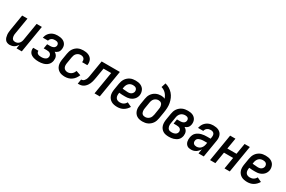

<svg xmlns="http://www.w3.org/2000/svg" viewBox="122 -1963 4756 3198"><g transform="rotate(30 2500.0 -363.5)"><path d="M152 8Q127 8 103.5 -1Q80 -10 65.5 -29Q51 -48 44 -71.5Q37 -95 34.5 -119.5Q32 -144 34.5 -170Q37 -196 41 -221L90 -520H192L140 -207Q137 -193 136 -178Q135 -163 137 -149Q139 -135 143.5 -122Q148 -109 157 -99Q166 -89 179.5 -84.5Q193 -80 207 -80Q226 -80 245.5 -87.5Q265 -95 279 -110Q293 -125 301 -143.5Q309 -162 312 -181L368 -520H469L383 0H282L294 -75Q283 -57 267.5 -40.5Q252 -24 233 -13Q214 -2 193.5 3Q173 8 152 8Z M708 8Q684 8 660 5.5Q636 3 613.5 -4Q591 -11 571 -22.5Q551 -34 537.5 -52Q524 -70 518.5 -93.5Q513 -117 517 -141Q518 -143 518 -144Q518 -145 518 -147H619Q619 -146 619 -145.5Q619 -145 618 -145Q616 -128 624 -114Q632 -100 645.5 -92.5Q659 -85 675.5 -82.5Q692 -80 708 -80Q720 -80 731.5 -81Q743 -82 754.5 -84.5Q766 -87 777.5 -92Q789 -97 798.5 -104.5Q808 -112 814 -123Q820 -134 822 -145Q825 -164 819 -181Q813 -198 799.5 -208.5Q786 -219 768 -222.5Q750 -226 731 -226H674L689 -314H746Q756 -314 766 -315Q776 -316 786 -318.5Q796 -321 806 -325.5Q816 -330 824 -337Q832 -344 837 -353.5Q842 -363 844 -373Q846 -388 841.5 -402.5Q837 -417 826 -425.5Q815 -434 800.5 -437Q786 -440 770 -440Q755 -440 739 -437Q723 -434 709 -425.5Q695 -417 685 -403Q675 -389 672 -373H572Q576 -395 585 -416.5Q594 -438 608.5 -456.5Q623 -475 642 -489.5Q661 -504 682.5 -512.5Q704 -521 726.5 -524.5Q749 -528 770 -528Q795 -528 819 -524.5Q843 -521 864.5 -512.5Q886 -504 903.5 -489Q921 -474 931.5 -454Q942 -434 944.5 -410Q947 -386 943 -361Q941 -346 934.5 -330.5Q928 -315 916.5 -303Q905 -291 890.5 -282.5Q876 -274 861 -268Q878 -258 892 -244Q906 -230 914 -211.5Q922 -193 923 -172Q924 -151 921 -130Q917 -108 907 -86.5Q897 -65 879.5 -48Q862 -31 841 -20Q820 -9 797.5 -3Q775 3 752.5 5.5Q730 8 708 8Z M1215 8Q1184 8 1155.5 2.5Q1127 -3 1102.5 -17.5Q1078 -32 1061 -54.5Q1044 -77 1036 -104Q1028 -131 1028 -161Q1028 -191 1033 -221L1053 -341Q1057 -366 1065 -390.5Q1073 -415 1087.5 -437.5Q1102 -460 1122 -478Q1142 -496 1166 -507.5Q1190 -519 1215.5 -523.5Q1241 -528 1265 -528Q1291 -528 1315.5 -524.5Q1340 -521 1362.5 -511.5Q1385 -502 1403 -486.5Q1421 -471 1431.5 -449.5Q1442 -428 1445 -403Q1448 -378 1444 -353Q1443 -351 1443 -349.5Q1443 -348 1443 -347H1342Q1342 -348 1342.5 -348.5Q1343 -349 1343 -350Q1346 -368 1342.5 -385.5Q1339 -403 1328 -416Q1317 -429 1300 -434.5Q1283 -440 1265 -440Q1244 -440 1223 -431.5Q1202 -423 1186.5 -406.5Q1171 -390 1163 -369Q1155 -348 1152 -327L1132 -207Q1128 -184 1129 -161Q1130 -138 1140.5 -119Q1151 -100 1171 -90Q1191 -80 1215 -80Q1234 -80 1254 -86.5Q1274 -93 1290.5 -106.5Q1307 -120 1318.5 -137.5Q1330 -155 1337 -174L1426 -143Q1413 -111 1392.5 -82Q1372 -53 1343.5 -32Q1315 -11 1281 -1.5Q1247 8 1215 8Z M1459 0 1473 -88Q1488 -88 1502.5 -94Q1517 -100 1527.5 -111.5Q1538 -123 1545.5 -136.5Q1553 -150 1557.5 -164.5Q1562 -179 1564.5 -193.5Q1567 -208 1570 -223Q1570 -225 1570.5 -227.5Q1571 -230 1571 -232Q1572 -239 1573.5 -246.5Q1575 -254 1576 -261L1619 -520H1969L1883 0H1782L1853 -432H1706L1675 -246Q1671 -224 1667 -202.5Q1663 -181 1657 -159Q1651 -137 1641.5 -115.5Q1632 -94 1618.5 -75Q1605 -56 1586.5 -39.5Q1568 -23 1547 -14Q1526 -5 1503.5 -2.5Q1481 0 1459 0Z M2221 8Q2190 8 2160.5 2.5Q2131 -3 2106.5 -17Q2082 -31 2064 -53Q2046 -75 2037 -102.5Q2028 -130 2028 -160.5Q2028 -191 2033 -221L2053 -341Q2057 -367 2065.5 -391.5Q2074 -416 2088.5 -438.5Q2103 -461 2124 -479Q2145 -497 2169.5 -508.5Q2194 -520 2219.5 -524Q2245 -528 2270 -528Q2296 -528 2321 -524Q2346 -520 2368 -510Q2390 -500 2408 -483.5Q2426 -467 2436 -445.5Q2446 -424 2450 -399Q2454 -374 2450 -348Q2446 -327 2436 -306Q2426 -285 2410 -268Q2394 -251 2374 -239Q2354 -227 2332.5 -220Q2311 -213 2289 -211Q2267 -209 2246 -209Q2217 -209 2189 -210Q2161 -211 2133 -215L2132 -207Q2128 -183 2129.5 -159.5Q2131 -136 2142.5 -117Q2154 -98 2175.5 -89Q2197 -80 2221 -80Q2237 -80 2254 -83.5Q2271 -87 2287 -96Q2303 -105 2315.5 -118.5Q2328 -132 2336 -148L2420 -108Q2405 -82 2383 -59Q2361 -36 2334.5 -20.5Q2308 -5 2278.5 1.5Q2249 8 2221 8ZM2258 -294Q2272 -294 2287.5 -297.5Q2303 -301 2316.5 -310Q2330 -319 2339 -333Q2348 -347 2351 -362Q2353 -379 2348 -395Q2343 -411 2331.5 -421.5Q2320 -432 2303.5 -436Q2287 -440 2270 -440Q2249 -440 2227 -432.5Q2205 -425 2189 -408Q2173 -391 2164 -370Q2155 -349 2152 -327L2148 -303Q2161 -300 2175 -299.5Q2189 -299 2202.5 -298Q2216 -297 2230 -295.5Q2244 -294 2258 -294Z M2705 8Q2676 8 2647.5 2Q2619 -4 2596 -19Q2573 -34 2557.5 -56.5Q2542 -79 2534.5 -106Q2527 -133 2527.5 -162.5Q2528 -192 2533 -221L2553 -341Q2557 -366 2565 -389.5Q2573 -413 2587.5 -434.5Q2602 -456 2622 -473.5Q2642 -491 2665.5 -502Q2689 -513 2713.5 -518Q2738 -523 2762 -523Q2782 -523 2801.5 -519Q2821 -515 2837 -506Q2829 -531 2816 -554Q2803 -577 2785 -596Q2767 -615 2744.5 -628.5Q2722 -642 2696 -650L2723 -735Q2767 -724 2805 -701Q2843 -678 2872 -645Q2901 -612 2919 -571Q2937 -530 2945.5 -485.5Q2954 -441 2951.5 -393.5Q2949 -346 2941 -299L2921 -179Q2917 -154 2908.5 -129Q2900 -104 2885.5 -82Q2871 -60 2850 -42Q2829 -24 2805 -12.5Q2781 -1 2755.5 3.5Q2730 8 2705 8ZM2707 -80Q2728 -80 2749 -88.5Q2770 -97 2786 -113.5Q2802 -130 2810 -151Q2818 -172 2822 -193L2840 -306Q2843 -321 2844 -336Q2845 -351 2842.5 -365.5Q2840 -380 2834.5 -393.5Q2829 -407 2818.5 -416.5Q2808 -426 2794 -430.5Q2780 -435 2764 -435Q2744 -435 2723.5 -427Q2703 -419 2687.5 -403.5Q2672 -388 2663.5 -367.5Q2655 -347 2652 -327L2632 -207Q2629 -192 2628.5 -177Q2628 -162 2630 -147.5Q2632 -133 2637.5 -120Q2643 -107 2653.5 -97.5Q2664 -88 2678 -84Q2692 -80 2707 -80Z M3215 8Q3184 8 3155 3Q3126 -2 3102 -16.5Q3078 -31 3061 -53.5Q3044 -76 3036 -103.5Q3028 -131 3028 -161Q3028 -191 3033 -221L3053 -341Q3057 -367 3065.5 -392Q3074 -417 3089.5 -439.5Q3105 -462 3126.5 -480Q3148 -498 3173 -509Q3198 -520 3224 -524Q3250 -528 3275 -528Q3299 -528 3323 -524.5Q3347 -521 3367.5 -512Q3388 -503 3405 -487.5Q3422 -472 3432 -451.5Q3442 -431 3444.5 -407.5Q3447 -384 3443 -359Q3440 -344 3434 -328.5Q3428 -313 3416.5 -300.5Q3405 -288 3390.5 -279.5Q3376 -271 3360 -265Q3377 -256 3391 -242Q3405 -228 3413 -210Q3421 -192 3422.5 -171Q3424 -150 3421 -129Q3417 -108 3407.5 -86.5Q3398 -65 3381.5 -48.5Q3365 -32 3344 -21Q3323 -10 3301.5 -3.5Q3280 3 3258 5.5Q3236 8 3215 8ZM3216 -80Q3227 -80 3238 -81Q3249 -82 3260 -85Q3271 -88 3281.5 -93Q3292 -98 3300.5 -105.5Q3309 -113 3314.5 -123.5Q3320 -134 3322 -145Q3325 -163 3318.5 -180Q3312 -197 3298.5 -206.5Q3285 -216 3267 -219.5Q3249 -223 3231 -223H3174L3188 -311H3245Q3255 -311 3265.5 -312Q3276 -313 3286 -315.5Q3296 -318 3306 -322.5Q3316 -327 3324 -334.5Q3332 -342 3337 -351.5Q3342 -361 3343 -371Q3346 -386 3342 -400.5Q3338 -415 3328 -424Q3318 -433 3303.5 -436.5Q3289 -440 3274 -440Q3253 -440 3230.5 -432.5Q3208 -425 3191 -408.5Q3174 -392 3164.5 -370.5Q3155 -349 3152 -327L3132 -207Q3129 -191 3128.5 -175.5Q3128 -160 3131 -145.5Q3134 -131 3141 -117.5Q3148 -104 3159 -95Q3170 -86 3185.5 -83Q3201 -80 3216 -80Z M3641 8Q3620 8 3600 3.5Q3580 -1 3564.5 -12.5Q3549 -24 3538.5 -41Q3528 -58 3523.5 -77.5Q3519 -97 3519 -118Q3519 -139 3523 -160Q3527 -185 3538 -209.5Q3549 -234 3569 -252.5Q3589 -271 3613.5 -283Q3638 -295 3663 -301.5Q3688 -308 3713.5 -310.5Q3739 -313 3765 -313H3834L3839 -347Q3842 -365 3840 -383Q3838 -401 3828 -414.5Q3818 -428 3801 -434Q3784 -440 3766 -440Q3749 -440 3732 -436Q3715 -432 3700 -421.5Q3685 -411 3675.5 -395.5Q3666 -380 3663 -364H3562Q3567 -386 3576 -408.5Q3585 -431 3599.5 -450.5Q3614 -470 3633.5 -485.5Q3653 -501 3675 -510.5Q3697 -520 3720 -524Q3743 -528 3766 -528Q3793 -528 3819 -523.5Q3845 -519 3867.5 -508Q3890 -497 3907 -478.5Q3924 -460 3932.5 -436Q3941 -412 3942 -385.5Q3943 -359 3938 -332L3883 0H3782L3796 -88Q3784 -67 3767.5 -48.5Q3751 -30 3730.5 -17Q3710 -4 3687 2Q3664 8 3641 8ZM3695 -80Q3718 -80 3740.5 -89.5Q3763 -99 3779 -117Q3795 -135 3803.5 -157.5Q3812 -180 3815 -202L3819 -225H3765Q3754 -225 3744 -224.5Q3734 -224 3723.5 -223Q3713 -222 3702.5 -220Q3692 -218 3682 -214.5Q3672 -211 3662 -206.5Q3652 -202 3643.5 -195Q3635 -188 3630 -178Q3625 -168 3624 -157Q3621 -141 3624.5 -125.5Q3628 -110 3638.5 -99.5Q3649 -89 3664 -84.5Q3679 -80 3695 -80Z M4004 0 4090 -520H4192L4157 -311H4333L4368 -520H4469L4383 0H4282L4319 -223H4143L4106 0Z M4721 8Q4690 8 4660.5 2.5Q4631 -3 4606.5 -17Q4582 -31 4564 -53Q4546 -75 4537 -102.5Q4528 -130 4528 -160.5Q4528 -191 4533 -221L4553 -341Q4557 -367 4565.5 -391.5Q4574 -416 4588.5 -438.5Q4603 -461 4624 -479Q4645 -497 4669.5 -508.5Q4694 -520 4719.5 -524Q4745 -528 4770 -528Q4796 -528 4821 -524Q4846 -520 4868 -510Q4890 -500 4908 -483.5Q4926 -467 4936 -445.5Q4946 -424 4950 -399Q4954 -374 4950 -348Q4946 -327 4936 -306Q4926 -285 4910 -268Q4894 -251 4874 -239Q4854 -227 4832.5 -220Q4811 -213 4789 -211Q4767 -209 4746 -209Q4717 -209 4689 -210Q4661 -211 4633 -215L4632 -207Q4628 -183 4629.5 -159.5Q4631 -136 4642.5 -117Q4654 -98 4675.5 -89Q4697 -80 4721 -80Q4737 -80 4754 -83.5Q4771 -87 4787 -96Q4803 -105 4815.5 -118.5Q4828 -132 4836 -148L4920 -108Q4905 -82 4883 -59Q4861 -36 4834.5 -20.5Q4808 -5 4778.5 1.5Q4749 8 4721 8ZM4758 -294Q4772 -294 4787.5 -297.5Q4803 -301 4816.5 -310Q4830 -319 4839 -333Q4848 -347 4851 -362Q4853 -379 4848 -395Q4843 -411 4831.5 -421.5Q4820 -432 4803.5 -436Q4787 -440 4770 -440Q4749 -440 4727 -432.5Q4705 -425 4689 -408Q4673 -391 4664 -370Q4655 -349 4652 -327L4648 -303Q4661 -300 4675 -299.5Q4689 -299 4702.5 -298Q4716 -297 4730 -295.5Q4744 -294 4758 -294Z"/></g></svg>

Font: Iosevka SS04 Semibold
Style: Italic
Weight: 600
Italic angle: -9°
Monospace: yes
Designer: Belleve Invis
Foundry: Belleve Invis
Version: Version 19.0.0; ttfautohint (v1.8.4)